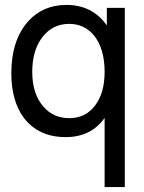

<svg xmlns="http://www.w3.org/2000/svg" viewBox="-20 -546 586 780"><path d="M487 214H405V-67Q350 11 247 11Q137 11 77 -67Q26 -136 26 -248Q26 -383 95 -460Q155 -526 250 -526Q355 -526 414 -443V-514H487ZM261 -449Q194 -449 152.5 -395.5Q111 -342 111 -254Q111 -163 158 -111Q198 -66 262 -66Q327 -66 366 -117Q405 -168 405 -254Q405 -349 361 -403Q322 -449 261 -449Z"/></svg>

Font: Almarai
Style: Regular
Weight: 400
Designer: Boutros International 2019
Foundry: Created by Boutros International 2019
Version: Version 1.10